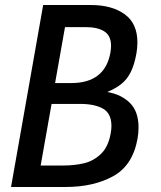

<svg xmlns="http://www.w3.org/2000/svg" viewBox="-20 -745 640 765"><path d="M152 -725H342.5Q426 -725 476.8 -688.2Q527.5 -651.5 527.5 -576Q527.5 -552.5 523.5 -532Q515.5 -487 501 -458Q486.5 -429 464.2 -411Q442 -393 407.5 -378.5Q464 -368.5 498 -334.5Q532 -300.5 532 -237Q532 -214 528 -192.5Q509 -86 431 -43Q353 0 241.5 0H24ZM421 -213.5Q424 -230 424 -243Q424 -293 390.5 -312Q357 -331 299 -331H185.5L142 -85.5H230Q277 -85.5 314.8 -94.5Q352.5 -103.5 382 -131.5Q411.5 -159.5 421 -213.5ZM420 -536Q422.5 -552 422.5 -562Q422.5 -603 395.5 -620Q368.5 -637 320.5 -637H239L199.5 -414H263.5Q398.5 -414 420 -536Z"/></svg>

Font: JuliaMono MediumItalic
Style: Regular
Weight: 500
Italic angle: -9°
Monospace: yes
Designer: cormullion
Foundry: corm
Version: Version 0.049; ttfautohint (v1.8.4)